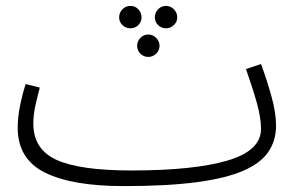

<svg xmlns="http://www.w3.org/2000/svg" viewBox="-20 -610 1024 651"><path d="M400 21Q224 21 132 -25Q40 -71 40 -177Q40 -212 48 -251.5Q56 -291 67 -325L115 -313Q108 -287 100.5 -254.5Q93 -222 93 -191Q93 -104 171.5 -68Q250 -32 426 -32Q637 -32 751 -65.5Q865 -99 865 -173Q865 -210 851 -260.5Q837 -311 814 -376L865 -393Q885 -339 900.5 -283Q916 -227 916 -185Q916 -133 889.5 -94.5Q863 -56 803.5 -30.5Q744 -5 645 8Q546 21 400 21ZM423 -514Q406 -514 395 -525Q384 -536 384 -551Q384 -567 395 -578.5Q406 -590 423 -590Q438 -590 449 -578.5Q460 -567 460 -551Q460 -536 449 -525Q438 -514 423 -514ZM543 -514Q527 -514 516 -525Q505 -536 505 -551Q505 -567 516 -578.5Q527 -590 543 -590Q558 -590 569.5 -578.5Q581 -567 581 -551Q581 -536 569.5 -525Q558 -514 543 -514ZM483 -417Q467 -417 456 -428Q445 -439 445 -455Q445 -470 456 -481.5Q467 -493 483 -493Q498 -493 509.5 -481.5Q521 -470 521 -455Q521 -439 509.5 -428Q498 -417 483 -417Z"/></svg>

Font: Noto Sans Arabic Light
Style: Regular
Weight: 300
Designer: Monotype Design Team, Nadine Chahine, Nizar Qandah and Khaled Hosny
Foundry: Monotype Imaging Inc.
Version: Version 2.012; ttfautohint (v1.8.4.7-5d5b)